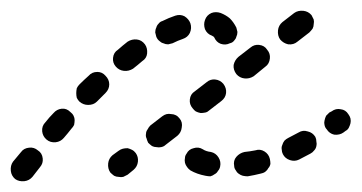

<svg xmlns="http://www.w3.org/2000/svg" viewBox="-40 -301 669 355"><path d="M30 -23Q23 -29 14 -28Q4 -27 -1 -20L-16 -2Q-21 5 -20 15Q-19 24 -12 30Q-5 35 5 34Q14 33 20 26L34 8Q40 1 39 -8Q38 -18 30 -23ZM164 18Q167 21 171 24Q175 26 179 26Q184 27 188 26Q192 24 196 22L207 13Q214 7 215 -2Q216 -11 211 -18Q208 -22 204 -24Q200 -26 196 -27Q191 -27 187 -26Q183 -25 179 -22L168 -14Q161 -8 160 1Q159 11 164 18ZM456 10Q459 7 460 2Q460 -2 459 -7Q457 -16 449 -21Q441 -26 432 -23Q422 -21 412 -20Q403 -18 397 -11Q391 -4 393 6Q393 10 396 14Q398 18 401 20Q405 23 409 24Q414 25 418 25Q430 23 442 20Q447 19 450 17Q454 14 456 10ZM357 21Q361 19 363 15Q366 12 367 7Q369 -2 364 -10Q359 -18 350 -20Q341 -21 335 -25Q327 -30 318 -27Q309 -25 305 -17Q302 -13 302 -9Q301 -5 302 0Q303 4 306 8Q308 11 312 14Q324 21 340 24Q345 25 349 25Q353 24 357 21ZM545 -31Q546 -35 545 -39Q545 -44 543 -48Q538 -56 529 -58Q520 -61 512 -56Q502 -51 493 -46Q489 -44 486 -41Q483 -37 482 -33Q480 -29 481 -24Q481 -20 483 -16Q487 -8 496 -5Q505 -2 513 -6Q523 -11 534 -17Q538 -19 541 -23Q544 -26 545 -31ZM230 -54Q229 -49 231 -45Q232 -41 234 -37Q237 -34 241 -31Q245 -29 249 -29Q254 -28 258 -29Q263 -30 266 -33L288 -50Q295 -56 296 -65Q298 -75 292 -82Q289 -86 285 -88Q281 -90 277 -90Q272 -91 268 -90Q264 -89 260 -86L238 -69Q235 -66 233 -62Q230 -58 230 -54ZM98 -79Q98 -83 96 -87Q94 -91 90 -94Q83 -101 74 -100Q65 -99 59 -92Q51 -84 44 -75Q37 -68 38 -58Q39 -49 46 -43Q53 -37 63 -38Q72 -39 78 -46Q85 -54 92 -63Q95 -66 97 -70Q98 -75 98 -79ZM608 -73Q609 -77 608 -82Q607 -86 604 -90Q599 -98 590 -99Q581 -101 573 -95L569 -93Q566 -90 563 -87Q561 -83 560 -78Q559 -74 560 -70Q561 -65 564 -62Q569 -54 578 -52Q588 -51 595 -56L599 -59Q603 -61 605 -65Q607 -69 608 -73ZM316 -101Q319 -97 322 -95Q326 -93 331 -92Q335 -92 340 -93Q344 -94 347 -97L369 -114Q377 -120 378 -129Q379 -138 373 -146Q367 -153 358 -154Q349 -155 342 -149L320 -132Q312 -127 311 -117Q310 -108 316 -101ZM155 -161Q149 -168 140 -168Q130 -168 124 -161Q115 -153 107 -145Q104 -142 102 -138Q101 -133 101 -129Q101 -124 102 -120Q104 -116 107 -113Q114 -107 123 -107Q133 -107 139 -113Q147 -121 155 -129Q162 -136 162 -145Q162 -154 155 -161ZM397 -164Q403 -157 412 -156Q421 -155 429 -160L451 -178Q458 -183 459 -193Q460 -202 454 -209Q449 -217 439 -218Q430 -219 423 -213L401 -196Q394 -190 392 -181Q391 -172 397 -164ZM228 -219Q222 -227 213 -228Q204 -229 196 -224Q187 -217 178 -209Q170 -204 169 -194Q168 -185 174 -178Q180 -171 189 -170Q198 -169 206 -174Q215 -181 223 -188Q231 -193 232 -202Q233 -212 228 -219ZM368 -220Q377 -217 385 -221Q390 -222 393 -226Q396 -229 397 -233Q399 -237 399 -242Q398 -246 397 -250Q392 -260 385 -267Q378 -273 368 -277Q359 -280 351 -277Q342 -273 339 -264Q336 -256 339 -247Q343 -238 352 -235Q353 -234 354 -234Q355 -233 356 -232Q360 -223 368 -220ZM478 -228Q484 -221 493 -219Q503 -218 510 -224L532 -241Q535 -244 538 -248Q540 -252 540 -256Q541 -261 540 -265Q538 -269 536 -273Q530 -280 521 -281Q511 -282 504 -277L482 -260Q475 -254 474 -245Q473 -235 478 -228ZM312 -258Q309 -266 301 -271Q293 -275 284 -272Q272 -268 260 -262Q256 -261 253 -257Q250 -254 249 -250Q247 -246 247 -241Q248 -237 249 -233Q251 -228 255 -225Q258 -222 262 -221Q266 -219 271 -219Q275 -220 279 -221Q289 -226 298 -229Q307 -232 311 -240Q315 -249 312 -258Z"/></svg>

Font: FRB American Cursive Guidelines Dashed Extrabold
Style: Bold Italic
Weight: 800
Italic angle: -25°
Version: Version 2.0;Modular Font Editor K font №1